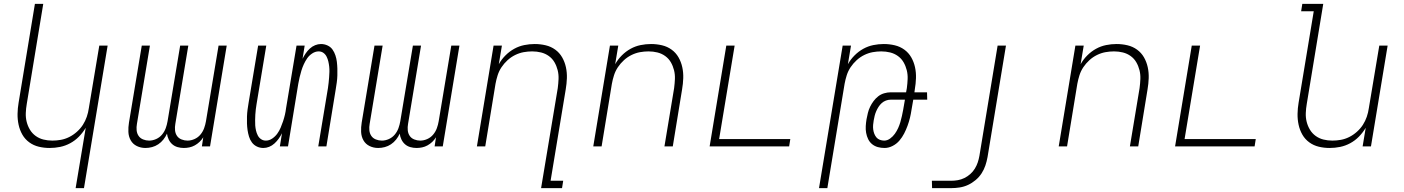

<svg xmlns="http://www.w3.org/2000/svg" viewBox="-20 -755 7240 990"><path d="M370 215 422 -96Q407 -71 387 -50.5Q367 -30 342 -16.5Q317 -3 290 2.5Q263 8 236 8Q207 8 180 1.5Q153 -5 131 -21Q109 -37 95.5 -60.5Q82 -84 76 -111.5Q70 -139 70.5 -168Q71 -197 76 -226L160 -735H203L118 -219Q114 -196 113 -172.5Q112 -149 117.5 -127Q123 -105 134.5 -86Q146 -67 164 -54Q182 -41 204 -35.5Q226 -30 250 -30Q272 -30 294 -34Q316 -38 337 -48.5Q358 -59 376.5 -75.5Q395 -92 407.5 -111.5Q420 -131 427.5 -153Q435 -175 438 -197L492 -520H535L413 215Z M730 8Q706 8 685.5 -2Q665 -12 654 -31.5Q643 -51 642 -75Q641 -99 645 -123L711 -520H753L686 -116Q683 -100 684.5 -83.5Q686 -67 694.5 -54.5Q703 -42 718 -36Q733 -30 749 -30Q767 -30 785 -38Q803 -46 815.5 -61Q828 -76 834.5 -94Q841 -112 844 -130L909 -520H951L884 -116Q881 -100 882.5 -83.5Q884 -67 892.5 -54.5Q901 -42 916 -36Q931 -30 947 -30Q965 -30 983 -38Q1001 -46 1013.5 -61Q1026 -76 1032.5 -94Q1039 -112 1042 -130L1107 -520H1149L1063 0H1021L1028 -47Q1020 -34 1009 -23.5Q998 -13 984.5 -5.5Q971 2 956.5 5Q942 8 928 8Q911 8 895.5 3.5Q880 -1 868.5 -11Q857 -21 850 -35.5Q843 -50 841 -66Q834 -50 822.5 -35.5Q811 -21 796 -11Q781 -1 764 3.5Q747 8 730 8Z M1338 8Q1320 8 1304.5 0.5Q1289 -7 1279 -20.5Q1269 -34 1264 -50.5Q1259 -67 1256.5 -84Q1254 -101 1253.5 -118.5Q1253 -136 1253.5 -154Q1254 -172 1256.5 -190Q1259 -208 1262 -226L1311 -520H1353L1303 -219Q1301 -205 1299 -191.5Q1297 -178 1296.5 -164Q1296 -150 1295.5 -136Q1295 -122 1296 -108.5Q1297 -95 1300 -82Q1303 -69 1309 -57Q1315 -45 1326 -37.5Q1337 -30 1351 -30Q1368 -30 1383.5 -40.5Q1399 -51 1409.5 -65.5Q1420 -80 1427 -96.5Q1434 -113 1439.5 -129.5Q1445 -146 1449 -163Q1453 -180 1455 -197L1509 -520H1551L1540 -452Q1547 -466 1556 -479.5Q1565 -493 1577.5 -504.5Q1590 -516 1605 -522Q1620 -528 1635 -528Q1653 -528 1669 -520.5Q1685 -513 1694.5 -499.5Q1704 -486 1709.5 -469.5Q1715 -453 1717 -436Q1719 -419 1719.5 -401.5Q1720 -384 1719.5 -366Q1719 -348 1716.5 -330Q1714 -312 1711 -294L1663 0H1621L1671 -301Q1673 -315 1674.5 -328.5Q1676 -342 1677 -356Q1678 -370 1678.5 -384Q1679 -398 1677.5 -411.5Q1676 -425 1673 -438Q1670 -451 1664 -463Q1658 -475 1647.5 -482.5Q1637 -490 1623 -490Q1606 -490 1590 -479.5Q1574 -469 1564 -454.5Q1554 -440 1546.5 -423.5Q1539 -407 1534 -390.5Q1529 -374 1525 -357Q1521 -340 1518 -323L1465 0H1423L1434 -68Q1427 -54 1417.5 -40.5Q1408 -27 1395.5 -15.5Q1383 -4 1368 2Q1353 8 1338 8Z M1930 8Q1906 8 1885.5 -2Q1865 -12 1854 -31.5Q1843 -51 1842 -75Q1841 -99 1845 -123L1911 -520H1953L1886 -116Q1883 -100 1884.5 -83.5Q1886 -67 1894.5 -54.5Q1903 -42 1918 -36Q1933 -30 1949 -30Q1967 -30 1985 -38Q2003 -46 2015.5 -61Q2028 -76 2034.5 -94Q2041 -112 2044 -130L2109 -520H2151L2084 -116Q2081 -100 2082.5 -83.5Q2084 -67 2092.5 -54.5Q2101 -42 2116 -36Q2131 -30 2147 -30Q2165 -30 2183 -38Q2201 -46 2213.5 -61Q2226 -76 2232.5 -94Q2239 -112 2242 -130L2307 -520H2349L2263 0H2221L2228 -47Q2220 -34 2209 -23.5Q2198 -13 2184.5 -5.5Q2171 2 2156.5 5Q2142 8 2128 8Q2111 8 2095.5 3.5Q2080 -1 2068.5 -11Q2057 -21 2050 -35.5Q2043 -50 2041 -66Q2034 -50 2022.5 -35.5Q2011 -21 1996 -11Q1981 -1 1964 3.5Q1947 8 1930 8Z M2770 215 2856 -301Q2859 -324 2860 -347.5Q2861 -371 2855.5 -393Q2850 -415 2839 -434Q2828 -453 2810 -466Q2792 -479 2770 -484.5Q2748 -490 2724 -490Q2702 -490 2680 -486Q2658 -482 2636.5 -471.5Q2615 -461 2597 -444.5Q2579 -428 2566 -408.5Q2553 -389 2546 -367Q2539 -345 2535 -323L2482 0H2439L2525 -520H2568L2552 -424Q2566 -449 2586.5 -469.5Q2607 -490 2631.5 -503.5Q2656 -517 2683 -522.5Q2710 -528 2737 -528Q2766 -528 2793.5 -521.5Q2821 -515 2843 -499Q2865 -483 2878.5 -459.5Q2892 -436 2898 -408.5Q2904 -381 2903 -352Q2902 -323 2897 -294L2819 177H2884L2878 215Z M3039 0 3125 -520H3168L3152 -424Q3166 -449 3186.5 -469.5Q3207 -490 3231.5 -503.5Q3256 -517 3283 -522.5Q3310 -528 3337 -528Q3366 -528 3393.5 -521.5Q3421 -515 3443 -499Q3465 -483 3478.5 -459.5Q3492 -436 3498 -408.5Q3504 -381 3503 -352Q3502 -323 3497 -294L3449 0H3406L3456 -301Q3459 -324 3460 -347.5Q3461 -371 3455.5 -393Q3450 -415 3439 -434Q3428 -453 3410 -466Q3392 -479 3370 -484.5Q3348 -490 3324 -490Q3302 -490 3280 -486Q3258 -482 3236.5 -471.5Q3215 -461 3197 -444.5Q3179 -428 3166 -408.5Q3153 -389 3146 -367Q3139 -345 3135 -323L3082 0Z M3639 0 3725 -520H3768L3688 -38H4055L4049 0Z M4203 215 4325 -520H4368L4352 -424Q4366 -449 4386.5 -469.5Q4407 -490 4431.5 -503.5Q4456 -517 4483 -522.5Q4510 -528 4537 -528Q4566 -528 4593.5 -521.5Q4621 -515 4643 -499Q4665 -483 4678.5 -459.5Q4692 -436 4698 -408.5Q4704 -381 4703 -352Q4702 -323 4697 -294L4695 -279H4760L4761 -241H4689L4680 -189Q4677 -168 4672 -147.5Q4667 -127 4659.5 -106.5Q4652 -86 4642 -66.5Q4632 -47 4617.5 -30Q4603 -13 4582.5 -2.5Q4562 8 4541 8Q4523 8 4506.5 3.5Q4490 -1 4477 -11.5Q4464 -22 4456.5 -37.5Q4449 -53 4446 -70Q4443 -87 4444 -104.5Q4445 -122 4448 -140Q4451 -156 4455 -172.5Q4459 -189 4466.5 -204.5Q4474 -220 4484.5 -234Q4495 -248 4508.5 -258.5Q4522 -269 4539 -274Q4556 -279 4572 -279H4652L4656 -301Q4659 -324 4660 -347.5Q4661 -371 4655.5 -393Q4650 -415 4639 -434Q4628 -453 4610 -466Q4592 -479 4570 -484.5Q4548 -490 4524 -490Q4502 -490 4480 -486Q4458 -482 4436.5 -471.5Q4415 -461 4397 -444.5Q4379 -428 4366 -408.5Q4353 -389 4346 -367Q4339 -345 4335 -323L4246 215ZM4539 -30Q4555 -30 4569.5 -40.5Q4584 -51 4594 -65Q4604 -79 4611 -94.5Q4618 -110 4622.5 -125.5Q4627 -141 4630.5 -157Q4634 -173 4637 -189L4646 -241H4572Q4560 -241 4548 -236.5Q4536 -232 4526.5 -223.5Q4517 -215 4510 -204Q4503 -193 4498 -181.5Q4493 -170 4490 -158Q4487 -146 4485 -134Q4483 -123 4482 -111Q4481 -99 4482.5 -87.5Q4484 -76 4488 -65.5Q4492 -55 4499 -46.5Q4506 -38 4517 -34Q4528 -30 4539 -30Z M4786 215 4785 177H4885Q4902 177 4919 174Q4936 171 4952.5 163Q4969 155 4983 142.5Q4997 130 5006.5 114.5Q5016 99 5021.5 82.5Q5027 66 5030 49L5124 -520H5167L5072 55Q5068 77 5061 98Q5054 119 5041.5 138.5Q5029 158 5010.5 173.5Q4992 189 4971.5 198.5Q4951 208 4929 211.5Q4907 215 4886 215Z M5439 0 5525 -520H5568L5552 -424Q5566 -449 5586.5 -469.5Q5607 -490 5631.5 -503.5Q5656 -517 5683 -522.5Q5710 -528 5737 -528Q5766 -528 5793.5 -521.5Q5821 -515 5843 -499Q5865 -483 5878.5 -459.5Q5892 -436 5898 -408.5Q5904 -381 5903 -352Q5902 -323 5897 -294L5849 0H5806L5856 -301Q5859 -324 5860 -347.5Q5861 -371 5855.5 -393Q5850 -415 5839 -434Q5828 -453 5810 -466Q5792 -479 5770 -484.5Q5748 -490 5724 -490Q5702 -490 5680 -486Q5658 -482 5636.5 -471.5Q5615 -461 5597 -444.5Q5579 -428 5566 -408.5Q5553 -389 5546 -367Q5539 -345 5535 -323L5482 0Z M6039 0 6125 -520H6168L6088 -38H6455L6449 0Z M6836 8Q6807 8 6780 1.5Q6753 -5 6731 -21Q6709 -37 6695.5 -60.5Q6682 -84 6676 -111.5Q6670 -139 6670.5 -168Q6671 -197 6676 -226L6754 -697H6689L6695 -735H6803L6718 -219Q6714 -196 6713 -172.5Q6712 -149 6717.5 -127Q6723 -105 6734.5 -86Q6746 -67 6764 -54Q6782 -41 6804 -35.5Q6826 -30 6850 -30Q6872 -30 6894 -34Q6916 -38 6937 -48.5Q6958 -59 6976.5 -75.5Q6995 -92 7007.5 -111.5Q7020 -131 7027.5 -153Q7035 -175 7038 -197L7092 -520H7135L7049 0H7006L7022 -96Q7007 -71 6987 -50.5Q6967 -30 6942 -16.5Q6917 -3 6890 2.5Q6863 8 6836 8Z"/></svg>

Font: Iosevka XLt Ex Obl
Style: Regular
Weight: 200
Width: 7
Italic angle: -9°
Monospace: yes
Designer: Belleve Invis
Foundry: Belleve Invis
Version: Version 32.5.0; ttfautohint (v1.8.4)